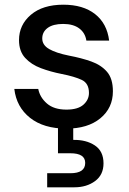

<svg xmlns="http://www.w3.org/2000/svg" viewBox="-20 -536 551 818"><path d="M263 12Q166 12 108 -34Q50 -80 41 -157H143Q150 -121 180 -95Q210 -69 263 -69Q312 -69 335.5 -90Q359 -111 359 -140Q359 -181 328.5 -195.5Q298 -210 242 -221Q196 -230 154.5 -245.5Q113 -261 87 -289.5Q61 -318 61 -365Q61 -430 111.5 -473Q162 -516 250 -516Q334 -516 385 -476Q436 -436 445 -363H348Q343 -396 317.5 -415Q292 -434 249 -434Q206 -434 183 -417Q160 -400 160 -372Q160 -344 189.5 -327Q219 -310 274 -299Q327 -289 369 -274Q411 -259 436 -230Q461 -201 461 -147Q461 -76 407.5 -32Q354 12 263 12ZM181 262V202H280Q343 202 343 158Q343 117 280 117H227V-5H292V60Q347 59 384 83.5Q421 108 421 160Q421 209 385 235.5Q349 262 297 262Z"/></svg>

Font: DM Sans Medium
Style: Regular
Weight: 500
Designer: Colophon Foundry, Jonny Pinhorn
Foundry: Colophon Foundry
Version: Version 4.004; ttfautohint (v1.8.4.7-5d5b)